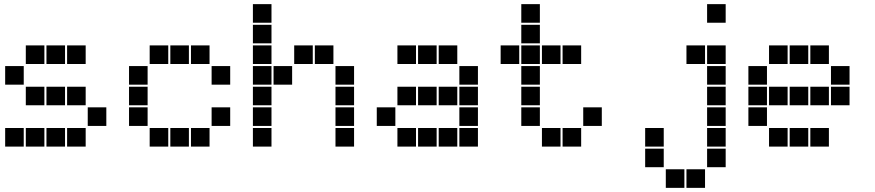

<svg xmlns="http://www.w3.org/2000/svg" viewBox="-20 -715 4240 930"><path d="M106 -495Q105 -495 105 -495Q105 -495 105 -494V-406Q105 -405 105 -405Q105 -405 106 -405H194Q195 -405 195 -405Q195 -405 195 -406V-494Q195 -495 195 -495Q195 -495 194 -495ZM206 -495Q205 -495 205 -495Q205 -495 205 -494V-406Q205 -405 205 -405Q205 -405 206 -405H294Q295 -405 295 -405Q295 -405 295 -406V-494Q295 -495 295 -495Q295 -495 294 -495ZM306 -495Q305 -495 305 -495Q305 -495 305 -494V-406Q305 -405 305 -405Q305 -405 306 -405H394Q395 -405 395 -405Q395 -405 395 -406V-494Q395 -495 395 -495Q395 -495 394 -495ZM6 -395Q5 -395 5 -395Q5 -395 5 -394V-306Q5 -305 5 -305Q5 -305 6 -305H94Q95 -305 95 -305Q95 -305 95 -306V-394Q95 -395 95 -395Q95 -395 94 -395ZM106 -295Q105 -295 105 -295Q105 -295 105 -294V-206Q105 -205 105 -205Q105 -205 106 -205H194Q195 -205 195 -205Q195 -205 195 -206V-294Q195 -295 195 -295Q195 -295 194 -295ZM206 -295Q205 -295 205 -295Q205 -295 205 -294V-206Q205 -205 205 -205Q205 -205 206 -205H294Q295 -205 295 -205Q295 -205 295 -206V-294Q295 -295 295 -295Q295 -295 294 -295ZM306 -295Q305 -295 305 -295Q305 -295 305 -294V-206Q305 -205 305 -205Q305 -205 306 -205H394Q395 -205 395 -205Q395 -205 395 -206V-294Q395 -295 395 -295Q395 -295 394 -295ZM406 -195Q405 -195 405 -195Q405 -195 405 -194V-106Q405 -105 405 -105Q405 -105 406 -105H494Q495 -105 495 -105Q495 -105 495 -106V-194Q495 -195 495 -195Q495 -195 494 -195ZM6 -95Q5 -95 5 -95Q5 -95 5 -94V-6Q5 -5 5 -5Q5 -5 6 -5H94Q95 -5 95 -5Q95 -5 95 -6V-94Q95 -95 95 -95Q95 -95 94 -95ZM106 -95Q105 -95 105 -95Q105 -95 105 -94V-6Q105 -5 105 -5Q105 -5 106 -5H194Q195 -5 195 -5Q195 -5 195 -6V-94Q195 -95 195 -95Q195 -95 194 -95ZM206 -95Q205 -95 205 -95Q205 -95 205 -94V-6Q205 -5 205 -5Q205 -5 206 -5H294Q295 -5 295 -5Q295 -5 295 -6V-94Q295 -95 295 -95Q295 -95 294 -95ZM306 -95Q305 -95 305 -95Q305 -95 305 -94V-6Q305 -5 305 -5Q305 -5 306 -5H394Q395 -5 395 -5Q395 -5 395 -6V-94Q395 -95 395 -95Q395 -95 394 -95Z M706 -495Q705 -495 705 -495Q705 -495 705 -494V-406Q705 -405 705 -405Q705 -405 706 -405H794Q795 -405 795 -405Q795 -405 795 -406V-494Q795 -495 795 -495Q795 -495 794 -495ZM806 -495Q805 -495 805 -495Q805 -495 805 -494V-406Q805 -405 805 -405Q805 -405 806 -405H894Q895 -405 895 -405Q895 -405 895 -406V-494Q895 -495 895 -495Q895 -495 894 -495ZM906 -495Q905 -495 905 -495Q905 -495 905 -494V-406Q905 -405 905 -405Q905 -405 906 -405H994Q995 -405 995 -405Q995 -405 995 -406V-494Q995 -495 995 -495Q995 -495 994 -495ZM606 -395Q605 -395 605 -395Q605 -395 605 -394V-306Q605 -305 605 -305Q605 -305 606 -305H694Q695 -305 695 -305Q695 -305 695 -306V-394Q695 -395 695 -395Q695 -395 694 -395ZM1006 -395Q1005 -395 1005 -395Q1005 -395 1005 -394V-306Q1005 -305 1005 -305Q1005 -305 1006 -305H1094Q1095 -305 1095 -305Q1095 -305 1095 -306V-394Q1095 -395 1095 -395Q1095 -395 1094 -395ZM606 -295Q605 -295 605 -295Q605 -295 605 -294V-206Q605 -205 605 -205Q605 -205 606 -205H694Q695 -205 695 -205Q695 -205 695 -206V-294Q695 -295 695 -295Q695 -295 694 -295ZM606 -195Q605 -195 605 -195Q605 -195 605 -194V-106Q605 -105 605 -105Q605 -105 606 -105H694Q695 -105 695 -105Q695 -105 695 -106V-194Q695 -195 695 -195Q695 -195 694 -195ZM1006 -195Q1005 -195 1005 -195Q1005 -195 1005 -194V-106Q1005 -105 1005 -105Q1005 -105 1006 -105H1094Q1095 -105 1095 -105Q1095 -105 1095 -106V-194Q1095 -195 1095 -195Q1095 -195 1094 -195ZM706 -95Q705 -95 705 -95Q705 -95 705 -94V-6Q705 -5 705 -5Q705 -5 706 -5H794Q795 -5 795 -5Q795 -5 795 -6V-94Q795 -95 795 -95Q795 -95 794 -95ZM806 -95Q805 -95 805 -95Q805 -95 805 -94V-6Q805 -5 805 -5Q805 -5 806 -5H894Q895 -5 895 -5Q895 -5 895 -6V-94Q895 -95 895 -95Q895 -95 894 -95ZM906 -95Q905 -95 905 -95Q905 -95 905 -94V-6Q905 -5 905 -5Q905 -5 906 -5H994Q995 -5 995 -5Q995 -5 995 -6V-94Q995 -95 995 -95Q995 -95 994 -95Z M1206 -695Q1205 -695 1205 -695Q1205 -695 1205 -694V-606Q1205 -605 1205 -605Q1205 -605 1206 -605H1294Q1295 -605 1295 -605Q1295 -605 1295 -606V-694Q1295 -695 1295 -695Q1295 -695 1294 -695ZM1206 -595Q1205 -595 1205 -595Q1205 -595 1205 -594V-506Q1205 -505 1205 -505Q1205 -505 1206 -505H1294Q1295 -505 1295 -505Q1295 -505 1295 -506V-594Q1295 -595 1295 -595Q1295 -595 1294 -595ZM1206 -495Q1205 -495 1205 -495Q1205 -495 1205 -494V-406Q1205 -405 1205 -405Q1205 -405 1206 -405H1294Q1295 -405 1295 -405Q1295 -405 1295 -406V-494Q1295 -495 1295 -495Q1295 -495 1294 -495ZM1406 -495Q1405 -495 1405 -495Q1405 -495 1405 -494V-406Q1405 -405 1405 -405Q1405 -405 1406 -405H1494Q1495 -405 1495 -405Q1495 -405 1495 -406V-494Q1495 -495 1495 -495Q1495 -495 1494 -495ZM1506 -495Q1505 -495 1505 -495Q1505 -495 1505 -494V-406Q1505 -405 1505 -405Q1505 -405 1506 -405H1594Q1595 -405 1595 -405Q1595 -405 1595 -406V-494Q1595 -495 1595 -495Q1595 -495 1594 -495ZM1206 -395Q1205 -395 1205 -395Q1205 -395 1205 -394V-306Q1205 -305 1205 -305Q1205 -305 1206 -305H1294Q1295 -305 1295 -305Q1295 -305 1295 -306V-394Q1295 -395 1295 -395Q1295 -395 1294 -395ZM1306 -395Q1305 -395 1305 -395Q1305 -395 1305 -394V-306Q1305 -305 1305 -305Q1305 -305 1306 -305H1394Q1395 -305 1395 -305Q1395 -305 1395 -306V-394Q1395 -395 1395 -395Q1395 -395 1394 -395ZM1606 -395Q1605 -395 1605 -395Q1605 -395 1605 -394V-306Q1605 -305 1605 -305Q1605 -305 1606 -305H1694Q1695 -305 1695 -305Q1695 -305 1695 -306V-394Q1695 -395 1695 -395Q1695 -395 1694 -395ZM1206 -295Q1205 -295 1205 -295Q1205 -295 1205 -294V-206Q1205 -205 1205 -205Q1205 -205 1206 -205H1294Q1295 -205 1295 -205Q1295 -205 1295 -206V-294Q1295 -295 1295 -295Q1295 -295 1294 -295ZM1606 -295Q1605 -295 1605 -295Q1605 -295 1605 -294V-206Q1605 -205 1605 -205Q1605 -205 1606 -205H1694Q1695 -205 1695 -205Q1695 -205 1695 -206V-294Q1695 -295 1695 -295Q1695 -295 1694 -295ZM1206 -195Q1205 -195 1205 -195Q1205 -195 1205 -194V-106Q1205 -105 1205 -105Q1205 -105 1206 -105H1294Q1295 -105 1295 -105Q1295 -105 1295 -106V-194Q1295 -195 1295 -195Q1295 -195 1294 -195ZM1606 -195Q1605 -195 1605 -195Q1605 -195 1605 -194V-106Q1605 -105 1605 -105Q1605 -105 1606 -105H1694Q1695 -105 1695 -105Q1695 -105 1695 -106V-194Q1695 -195 1695 -195Q1695 -195 1694 -195ZM1206 -95Q1205 -95 1205 -95Q1205 -95 1205 -94V-6Q1205 -5 1205 -5Q1205 -5 1206 -5H1294Q1295 -5 1295 -5Q1295 -5 1295 -6V-94Q1295 -95 1295 -95Q1295 -95 1294 -95ZM1606 -95Q1605 -95 1605 -95Q1605 -95 1605 -94V-6Q1605 -5 1605 -5Q1605 -5 1606 -5H1694Q1695 -5 1695 -5Q1695 -5 1695 -6V-94Q1695 -95 1695 -95Q1695 -95 1694 -95Z M1906 -495Q1905 -495 1905 -495Q1905 -495 1905 -494V-406Q1905 -405 1905 -405Q1905 -405 1906 -405H1994Q1995 -405 1995 -405Q1995 -405 1995 -406V-494Q1995 -495 1995 -495Q1995 -495 1994 -495ZM2006 -495Q2005 -495 2005 -495Q2005 -495 2005 -494V-406Q2005 -405 2005 -405Q2005 -405 2006 -405H2094Q2095 -405 2095 -405Q2095 -405 2095 -406V-494Q2095 -495 2095 -495Q2095 -495 2094 -495ZM2106 -495Q2105 -495 2105 -495Q2105 -495 2105 -494V-406Q2105 -405 2105 -405Q2105 -405 2106 -405H2194Q2195 -405 2195 -405Q2195 -405 2195 -406V-494Q2195 -495 2195 -495Q2195 -495 2194 -495ZM2206 -395Q2205 -395 2205 -395Q2205 -395 2205 -394V-306Q2205 -305 2205 -305Q2205 -305 2206 -305H2294Q2295 -305 2295 -305Q2295 -305 2295 -306V-394Q2295 -395 2295 -395Q2295 -395 2294 -395ZM1906 -295Q1905 -295 1905 -295Q1905 -295 1905 -294V-206Q1905 -205 1905 -205Q1905 -205 1906 -205H1994Q1995 -205 1995 -205Q1995 -205 1995 -206V-294Q1995 -295 1995 -295Q1995 -295 1994 -295ZM2006 -295Q2005 -295 2005 -295Q2005 -295 2005 -294V-206Q2005 -205 2005 -205Q2005 -205 2006 -205H2094Q2095 -205 2095 -205Q2095 -205 2095 -206V-294Q2095 -295 2095 -295Q2095 -295 2094 -295ZM2106 -295Q2105 -295 2105 -295Q2105 -295 2105 -294V-206Q2105 -205 2105 -205Q2105 -205 2106 -205H2194Q2195 -205 2195 -205Q2195 -205 2195 -206V-294Q2195 -295 2195 -295Q2195 -295 2194 -295ZM2206 -295Q2205 -295 2205 -295Q2205 -295 2205 -294V-206Q2205 -205 2205 -205Q2205 -205 2206 -205H2294Q2295 -205 2295 -205Q2295 -205 2295 -206V-294Q2295 -295 2295 -295Q2295 -295 2294 -295ZM1806 -195Q1805 -195 1805 -195Q1805 -195 1805 -194V-106Q1805 -105 1805 -105Q1805 -105 1806 -105H1894Q1895 -105 1895 -105Q1895 -105 1895 -106V-194Q1895 -195 1895 -195Q1895 -195 1894 -195ZM2206 -195Q2205 -195 2205 -195Q2205 -195 2205 -194V-106Q2205 -105 2205 -105Q2205 -105 2206 -105H2294Q2295 -105 2295 -105Q2295 -105 2295 -106V-194Q2295 -195 2295 -195Q2295 -195 2294 -195ZM1906 -95Q1905 -95 1905 -95Q1905 -95 1905 -94V-6Q1905 -5 1905 -5Q1905 -5 1906 -5H1994Q1995 -5 1995 -5Q1995 -5 1995 -6V-94Q1995 -95 1995 -95Q1995 -95 1994 -95ZM2006 -95Q2005 -95 2005 -95Q2005 -95 2005 -94V-6Q2005 -5 2005 -5Q2005 -5 2006 -5H2094Q2095 -5 2095 -5Q2095 -5 2095 -6V-94Q2095 -95 2095 -95Q2095 -95 2094 -95ZM2106 -95Q2105 -95 2105 -95Q2105 -95 2105 -94V-6Q2105 -5 2105 -5Q2105 -5 2106 -5H2194Q2195 -5 2195 -5Q2195 -5 2195 -6V-94Q2195 -95 2195 -95Q2195 -95 2194 -95ZM2206 -95Q2205 -95 2205 -95Q2205 -95 2205 -94V-6Q2205 -5 2205 -5Q2205 -5 2206 -5H2294Q2295 -5 2295 -5Q2295 -5 2295 -6V-94Q2295 -95 2295 -95Q2295 -95 2294 -95Z M2506 -695Q2505 -695 2505 -695Q2505 -695 2505 -694V-606Q2505 -605 2505 -605Q2505 -605 2506 -605H2594Q2595 -605 2595 -605Q2595 -605 2595 -606V-694Q2595 -695 2595 -695Q2595 -695 2594 -695ZM2506 -595Q2505 -595 2505 -595Q2505 -595 2505 -594V-506Q2505 -505 2505 -505Q2505 -505 2506 -505H2594Q2595 -505 2595 -505Q2595 -505 2595 -506V-594Q2595 -595 2595 -595Q2595 -595 2594 -595ZM2406 -495Q2405 -495 2405 -495Q2405 -495 2405 -494V-406Q2405 -405 2405 -405Q2405 -405 2406 -405H2494Q2495 -405 2495 -405Q2495 -405 2495 -406V-494Q2495 -495 2495 -495Q2495 -495 2494 -495ZM2506 -495Q2505 -495 2505 -495Q2505 -495 2505 -494V-406Q2505 -405 2505 -405Q2505 -405 2506 -405H2594Q2595 -405 2595 -405Q2595 -405 2595 -406V-494Q2595 -495 2595 -495Q2595 -495 2594 -495ZM2606 -495Q2605 -495 2605 -495Q2605 -495 2605 -494V-406Q2605 -405 2605 -405Q2605 -405 2606 -405H2694Q2695 -405 2695 -405Q2695 -405 2695 -406V-494Q2695 -495 2695 -495Q2695 -495 2694 -495ZM2706 -495Q2705 -495 2705 -495Q2705 -495 2705 -494V-406Q2705 -405 2705 -405Q2705 -405 2706 -405H2794Q2795 -405 2795 -405Q2795 -405 2795 -406V-494Q2795 -495 2795 -495Q2795 -495 2794 -495ZM2506 -395Q2505 -395 2505 -395Q2505 -395 2505 -394V-306Q2505 -305 2505 -305Q2505 -305 2506 -305H2594Q2595 -305 2595 -305Q2595 -305 2595 -306V-394Q2595 -395 2595 -395Q2595 -395 2594 -395ZM2506 -295Q2505 -295 2505 -295Q2505 -295 2505 -294V-206Q2505 -205 2505 -205Q2505 -205 2506 -205H2594Q2595 -205 2595 -205Q2595 -205 2595 -206V-294Q2595 -295 2595 -295Q2595 -295 2594 -295ZM2506 -195Q2505 -195 2505 -195Q2505 -195 2505 -194V-106Q2505 -105 2505 -105Q2505 -105 2506 -105H2594Q2595 -105 2595 -105Q2595 -105 2595 -106V-194Q2595 -195 2595 -195Q2595 -195 2594 -195ZM2806 -195Q2805 -195 2805 -195Q2805 -195 2805 -194V-106Q2805 -105 2805 -105Q2805 -105 2806 -105H2894Q2895 -105 2895 -105Q2895 -105 2895 -106V-194Q2895 -195 2895 -195Q2895 -195 2894 -195ZM2606 -95Q2605 -95 2605 -95Q2605 -95 2605 -94V-6Q2605 -5 2605 -5Q2605 -5 2606 -5H2694Q2695 -5 2695 -5Q2695 -5 2695 -6V-94Q2695 -95 2695 -95Q2695 -95 2694 -95ZM2706 -95Q2705 -95 2705 -95Q2705 -95 2705 -94V-6Q2705 -5 2705 -5Q2705 -5 2706 -5H2794Q2795 -5 2795 -5Q2795 -5 2795 -6V-94Q2795 -95 2795 -95Q2795 -95 2794 -95Z M3406 -695Q3405 -695 3405 -695Q3405 -695 3405 -694V-606Q3405 -605 3405 -605Q3405 -605 3406 -605H3494Q3495 -605 3495 -605Q3495 -605 3495 -606V-694Q3495 -695 3495 -695Q3495 -695 3494 -695ZM3306 -495Q3305 -495 3305 -495Q3305 -495 3305 -494V-406Q3305 -405 3305 -405Q3305 -405 3306 -405H3394Q3395 -405 3395 -405Q3395 -405 3395 -406V-494Q3395 -495 3395 -495Q3395 -495 3394 -495ZM3406 -495Q3405 -495 3405 -495Q3405 -495 3405 -494V-406Q3405 -405 3405 -405Q3405 -405 3406 -405H3494Q3495 -405 3495 -405Q3495 -405 3495 -406V-494Q3495 -495 3495 -495Q3495 -495 3494 -495ZM3406 -395Q3405 -395 3405 -395Q3405 -395 3405 -394V-306Q3405 -305 3405 -305Q3405 -305 3406 -305H3494Q3495 -305 3495 -305Q3495 -305 3495 -306V-394Q3495 -395 3495 -395Q3495 -395 3494 -395ZM3406 -295Q3405 -295 3405 -295Q3405 -295 3405 -294V-206Q3405 -205 3405 -205Q3405 -205 3406 -205H3494Q3495 -205 3495 -205Q3495 -205 3495 -206V-294Q3495 -295 3495 -295Q3495 -295 3494 -295ZM3406 -195Q3405 -195 3405 -195Q3405 -195 3405 -194V-106Q3405 -105 3405 -105Q3405 -105 3406 -105H3494Q3495 -105 3495 -105Q3495 -105 3495 -106V-194Q3495 -195 3495 -195Q3495 -195 3494 -195ZM3106 -95Q3105 -95 3105 -95Q3105 -95 3105 -94V-6Q3105 -5 3105 -5Q3105 -5 3106 -5H3194Q3195 -5 3195 -5Q3195 -5 3195 -6V-94Q3195 -95 3195 -95Q3195 -95 3194 -95ZM3406 -95Q3405 -95 3405 -95Q3405 -95 3405 -94V-6Q3405 -5 3405 -5Q3405 -5 3406 -5H3494Q3495 -5 3495 -5Q3495 -5 3495 -6V-94Q3495 -95 3495 -95Q3495 -95 3494 -95ZM3106 5Q3105 5 3105 5Q3105 5 3105 6V94Q3105 95 3105 95Q3105 95 3106 95H3194Q3195 95 3195 95Q3195 95 3195 94V6Q3195 5 3195 5Q3195 5 3194 5ZM3406 5Q3405 5 3405 5Q3405 5 3405 6V94Q3405 95 3405 95Q3405 95 3406 95H3494Q3495 95 3495 95Q3495 95 3495 94V6Q3495 5 3495 5Q3495 5 3494 5ZM3206 105Q3205 105 3205 105Q3205 105 3205 106V194Q3205 195 3205 195Q3205 195 3206 195H3294Q3295 195 3295 195Q3295 195 3295 194V106Q3295 105 3295 105Q3295 105 3294 105ZM3306 105Q3305 105 3305 105Q3305 105 3305 106V194Q3305 195 3305 195Q3305 195 3306 195H3394Q3395 195 3395 195Q3395 195 3395 194V106Q3395 105 3395 105Q3395 105 3394 105Z M3706 -495Q3705 -495 3705 -495Q3705 -495 3705 -494V-406Q3705 -405 3705 -405Q3705 -405 3706 -405H3794Q3795 -405 3795 -405Q3795 -405 3795 -406V-494Q3795 -495 3795 -495Q3795 -495 3794 -495ZM3806 -495Q3805 -495 3805 -495Q3805 -495 3805 -494V-406Q3805 -405 3805 -405Q3805 -405 3806 -405H3894Q3895 -405 3895 -405Q3895 -405 3895 -406V-494Q3895 -495 3895 -495Q3895 -495 3894 -495ZM3906 -495Q3905 -495 3905 -495Q3905 -495 3905 -494V-406Q3905 -405 3905 -405Q3905 -405 3906 -405H3994Q3995 -405 3995 -405Q3995 -405 3995 -406V-494Q3995 -495 3995 -495Q3995 -495 3994 -495ZM3606 -395Q3605 -395 3605 -395Q3605 -395 3605 -394V-306Q3605 -305 3605 -305Q3605 -305 3606 -305H3694Q3695 -305 3695 -305Q3695 -305 3695 -306V-394Q3695 -395 3695 -395Q3695 -395 3694 -395ZM4006 -395Q4005 -395 4005 -395Q4005 -395 4005 -394V-306Q4005 -305 4005 -305Q4005 -305 4006 -305H4094Q4095 -305 4095 -305Q4095 -305 4095 -306V-394Q4095 -395 4095 -395Q4095 -395 4094 -395ZM3606 -295Q3605 -295 3605 -295Q3605 -295 3605 -294V-206Q3605 -205 3605 -205Q3605 -205 3606 -205H3694Q3695 -205 3695 -205Q3695 -205 3695 -206V-294Q3695 -295 3695 -295Q3695 -295 3694 -295ZM3706 -295Q3705 -295 3705 -295Q3705 -295 3705 -294V-206Q3705 -205 3705 -205Q3705 -205 3706 -205H3794Q3795 -205 3795 -205Q3795 -205 3795 -206V-294Q3795 -295 3795 -295Q3795 -295 3794 -295ZM3806 -295Q3805 -295 3805 -295Q3805 -295 3805 -294V-206Q3805 -205 3805 -205Q3805 -205 3806 -205H3894Q3895 -205 3895 -205Q3895 -205 3895 -206V-294Q3895 -295 3895 -295Q3895 -295 3894 -295ZM3906 -295Q3905 -295 3905 -295Q3905 -295 3905 -294V-206Q3905 -205 3905 -205Q3905 -205 3906 -205H3994Q3995 -205 3995 -205Q3995 -205 3995 -206V-294Q3995 -295 3995 -295Q3995 -295 3994 -295ZM4006 -295Q4005 -295 4005 -295Q4005 -295 4005 -294V-206Q4005 -205 4005 -205Q4005 -205 4006 -205H4094Q4095 -205 4095 -205Q4095 -205 4095 -206V-294Q4095 -295 4095 -295Q4095 -295 4094 -295ZM3606 -195Q3605 -195 3605 -195Q3605 -195 3605 -194V-106Q3605 -105 3605 -105Q3605 -105 3606 -105H3694Q3695 -105 3695 -105Q3695 -105 3695 -106V-194Q3695 -195 3695 -195Q3695 -195 3694 -195ZM3706 -95Q3705 -95 3705 -95Q3705 -95 3705 -94V-6Q3705 -5 3705 -5Q3705 -5 3706 -5H3794Q3795 -5 3795 -5Q3795 -5 3795 -6V-94Q3795 -95 3795 -95Q3795 -95 3794 -95ZM3806 -95Q3805 -95 3805 -95Q3805 -95 3805 -94V-6Q3805 -5 3805 -5Q3805 -5 3806 -5H3894Q3895 -5 3895 -5Q3895 -5 3895 -6V-94Q3895 -95 3895 -95Q3895 -95 3894 -95ZM3906 -95Q3905 -95 3905 -95Q3905 -95 3905 -94V-6Q3905 -5 3905 -5Q3905 -5 3906 -5H3994Q3995 -5 3995 -5Q3995 -5 3995 -6V-94Q3995 -95 3995 -95Q3995 -95 3994 -95Z"/></svg>

Font: Doto Black
Style: Regular
Weight: 900
Monospace: yes
Version: Version 1.000